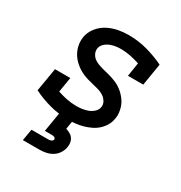

<svg xmlns="http://www.w3.org/2000/svg" viewBox="-177 -665 953 1011"><g transform="rotate(30 300.0 -159.0)"><path d="M262 8Q203 8 148 -6.5Q93 -21 43 -46L67 -188H160L145 -97Q172 -88 201 -82Q230 -76 261 -76Q278 -76 295.5 -78.5Q313 -81 329.5 -87Q346 -93 360.5 -106Q375 -119 378 -137Q381 -155 371.5 -170.5Q362 -186 347.5 -195.5Q333 -205 315.5 -210Q298 -215 280.5 -219Q263 -223 246 -228Q229 -233 213 -240Q197 -247 182.5 -257Q168 -267 155.5 -279Q143 -291 133.5 -305.5Q124 -320 118 -336.5Q112 -353 110 -371Q108 -389 111 -408Q116 -440 137.5 -467.5Q159 -495 189 -510.5Q219 -526 250.5 -532Q282 -538 314 -538Q373 -538 427.5 -523Q482 -508 532 -484L510 -350H417L430 -433Q403 -442 374 -448Q345 -454 315 -454Q299 -454 282.5 -451.5Q266 -449 250 -442.5Q234 -436 221 -423.5Q208 -411 205 -394Q203 -378 209.5 -364Q216 -350 227.5 -340.5Q239 -331 253.5 -325.5Q268 -320 282.5 -316Q297 -312 312 -308.5Q327 -305 341.5 -300.5Q356 -296 370 -290Q384 -284 396.5 -276Q409 -268 420 -258Q431 -248 440.5 -236.5Q450 -225 457 -212Q464 -199 468 -184.5Q472 -170 473.5 -154.5Q475 -139 472 -123Q469 -100 457.5 -80Q446 -60 429 -44.5Q412 -29 391 -19Q370 -9 348.5 -3Q327 3 305 5.5Q283 8 262 8ZM107 220 119 150H219Q223 150 227.5 149.5Q232 149 236.5 147.5Q241 146 244.5 142.5Q248 139 249 135Q249 131 246.5 127.5Q244 124 240.5 122.5Q237 121 232.5 120.5Q228 120 224 120H183L203 0H284L275 54Q288 58 300 64.5Q312 71 319.5 81.5Q327 92 329.5 106Q332 120 329 135Q326 154 314.5 172Q303 190 285 201Q267 212 247 216Q227 220 207 220Z"/></g></svg>

Font: Iosevka Slab Medium Extended
Style: Italic
Weight: 500
Width: 7
Italic angle: -9°
Monospace: yes
Designer: Belleve Invis
Foundry: Belleve Invis
Version: Version 11.1.0; ttfautohint (v1.8.3)